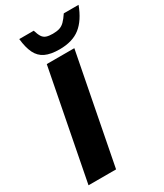

<svg xmlns="http://www.w3.org/2000/svg" viewBox="-220 -982 913 1068"><g transform="rotate(-30 236.5 -448.5)"><path d="M19 0 155 -700H332L196 0ZM259 -735Q202 -735 167.5 -751.5Q133 -768 115.5 -804Q98 -840 92 -897H185Q193 -870 202.5 -855Q212 -840 228 -834.5Q244 -829 269 -829Q294 -829 312 -834.5Q330 -840 345 -855Q360 -870 378 -897H473Q442 -814 392 -774.5Q342 -735 259 -735Z"/></g></svg>

Font: REM
Style: Bold Italic
Weight: 700
Italic angle: -11°
Designer: Octavio Pardo
Foundry: Ashler Design
Version: Version 1.005;gftools[0.9.28]